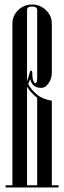

<svg xmlns="http://www.w3.org/2000/svg" viewBox="-20 -832 285 852"><path d="M5 0V-10H35V-727Q35 -762 60.5 -787Q86 -812 122 -812Q158 -812 184 -787Q210 -762 210 -727V-510Q210 -483 195.5 -462.5Q181 -442 164 -442Q123 -442 115 -479Q115 -480 114.5 -480Q114 -480 114 -481Q113 -479 105 -459Q119 -433 145 -412Q168 -392 210 -385V-10H240V0ZM139 -403Q114 -424 100 -447V-10H145V-398Q144 -398 139 -403ZM138 -462Q145 -466 145 -487V-787Q145 -803 122 -803Q100 -803 100 -787V-471Q109 -498 113 -514Q113 -517 116 -518Q119 -519 121 -517Q123 -515 123 -512Q123 -467 138 -462Z"/></svg>

Font: Cathisma Unicode
Style: Normal
Weight: 400
Version: Version 1.0